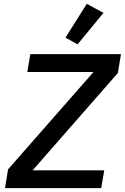

<svg xmlns="http://www.w3.org/2000/svg" viewBox="-20 -980 650 1000"><path d="M507 0H6L22 -98L467 -605H122L138 -698H610L594 -600L150 -93H523ZM384 -749 321 -784 432 -960 519 -913Z"/></svg>

Font: IBM Plex Mono Medium
Style: Italic
Weight: 500
Italic angle: -9°
Monospace: yes
Designer: Mike Abbink, Paul van der Laan, Pieter van Rosmalen
Foundry: Bold Monday
Version: Version 2.3